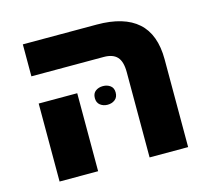

<svg xmlns="http://www.w3.org/2000/svg" viewBox="-91 -711 893 818"><g transform="rotate(-15 356.0 -302.5)"><path d="M472 0V-376Q472 -423 453 -443.5Q434 -464 394 -464H75V-605H401Q521 -605 581.5 -551Q642 -497 642 -387V0ZM75 0V-344H245V0ZM312 -304Q312 -325 325.5 -335Q339 -345 358 -345Q377 -345 390.5 -335Q404 -325 404 -305Q404 -284 390.5 -273.5Q377 -263 358 -263Q339 -263 325.5 -273.5Q312 -284 312 -304Z"/></g></svg>

Font: Noto Sans Hebrew ExtraBold
Style: Regular
Weight: 800
Designer: Monotype Design Team
Foundry: Monotype Imaging Inc.
Version: Version 2.003